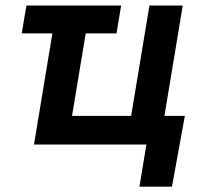

<svg xmlns="http://www.w3.org/2000/svg" viewBox="-20 -536 753 712"><path d="M429.2 -515.6 412.1 -412.1H297.9L247.1 -106.4H466.3L534.2 -515.6H657.7L589.8 -106.4H665.5L617.7 156.2H497.1L522.9 0H106L174.3 -412.1H60.5L78.1 -515.6Z"/></svg>

Font: Inter Display SemiBold
Style: Italic
Weight: 600
Italic angle: -9.39999°
Designer: Rasmus Andersson
Foundry: rsms
Version: Version 4.000;git-a52131595